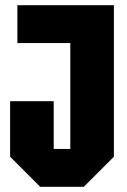

<svg xmlns="http://www.w3.org/2000/svg" viewBox="-20 -720 490 740"><path d="M19 -116V-330H187V-146H251V-554H47V-700H419V-116L303 0H135Z"/></svg>

Font: Tektur Condensed
Style: Bold
Weight: 700
Width: 3
Designer: Adam Jagosz
Foundry: Adam Jagosz
Version: Version 1.005;gftools[0.9.30]